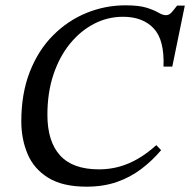

<svg xmlns="http://www.w3.org/2000/svg" viewBox="-20 -690 714 721"><path d="M305 11Q215 11 161 -22.5Q107 -56 83.5 -112Q60 -168 60 -234Q60 -339 92 -420.5Q124 -502 179.5 -557.5Q235 -613 305 -641.5Q375 -670 451 -670Q502 -670 530.5 -661Q559 -652 575 -642.5Q591 -633 603 -633Q615 -633 624 -643Q633 -653 645 -669H674L627 -440H594Q598 -540 557 -583.5Q516 -627 442 -627Q384 -627 333 -600.5Q282 -574 242.5 -525.5Q203 -477 180.5 -409.5Q158 -342 158 -259Q158 -159 205.5 -106.5Q253 -54 352 -54Q391 -54 427.5 -64Q464 -74 499 -94.5Q534 -115 567 -145L585 -126Q551 -86 510 -55Q469 -24 418.5 -6.5Q368 11 305 11Z"/></svg>

Font: STIX Two Text
Style: Italic
Weight: 400
Italic angle: -12°
Designer: Ross Mills, John Hudson & Paul Hanslow, Tiro Typeworks Ltd; with prior portions MicroPress Inc. and Coen Hoffman, Elsevi
Foundry: Tiro Typeworks Ltd
Version: Version 2.13 b171